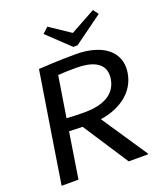

<svg xmlns="http://www.w3.org/2000/svg" viewBox="-153 -958 915 1062"><g transform="rotate(-20 304.0 -427.0)"><path d="M543.3 -823.3 520 -854.2 372.5 -773.3 251.7 -854.2 218.3 -823.3 348.3 -700H373.3ZM245.8 -266.7 420 0H533.3L534.2 -5L355 -271.7C475.8 -290 565 -356.7 581.7 -461.7C583.3 -472.5 584.2 -482.5 584.2 -492.5C584.2 -597.5 488.3 -657.5 345.8 -657.5C245 -657.5 143.3 -650.8 128.3 -650L68.3 -274.2L25 0H124.2L166.7 -269.2C190.8 -268.3 218.3 -267.5 245.8 -266.7ZM178.3 -341.7 216.7 -582.5C243.3 -584.2 282.5 -585.8 322.5 -585.8C413.3 -585.8 484.2 -559.2 484.2 -484.2C484.2 -477.5 484.2 -469.2 482.5 -461.7C467.5 -369.2 382.5 -338.3 283.3 -338.3C243.3 -338.3 205 -340 178.3 -341.7Z"/></g></svg>

Font: Boon Medium
Style: Italic
Weight: 500
Italic angle: -9°
Designer: Sungsit Sawaiwan
Foundry: FontUni
Version: Version 3.0